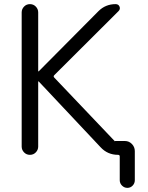

<svg xmlns="http://www.w3.org/2000/svg" viewBox="-20 -750 718 930"><path d="M85 -40V-690Q85 -706 96.5 -718Q108 -730 125 -730Q142 -730 153.5 -718Q165 -706 165 -690V-405Q165 -404 166 -404L168 -405L457 -696Q491 -730 540 -730Q554 -730 559 -718Q564 -706 554 -696L243 -386Q237 -380 243 -374L537 -65Q537 -67 538 -67H585Q605 -67 619 -52.5Q633 -38 633 -18V123Q633 138 622.5 149Q612 160 597 160Q582 160 571 149Q560 138 560 123V8Q560 0 552 0Q501 0 467 -37L168 -355Q167 -356 166 -356Q165 -356 165 -354V-40Q165 -24 153.5 -12Q142 0 125 0Q108 0 96.5 -12Q85 -24 85 -40Z"/></svg>

Font: Rounded Mplus 1c
Style: Regular
Weight: 400
Version: Version 1.059.20150529